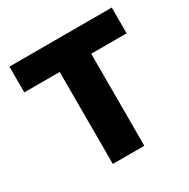

<svg xmlns="http://www.w3.org/2000/svg" viewBox="-163 -877 1012 1027"><g transform="rotate(-30 343.0 -363.5)"><path d="M27 -568.2V-727.3H659.1V-568.2H440.3V0H245.7V-568.2Z"/></g></svg>

Font: Inter UI Black
Style: Regular
Weight: 900
Designer: Rasmus Andersson
Foundry: rsms
Version: 3.2;8d6f07862